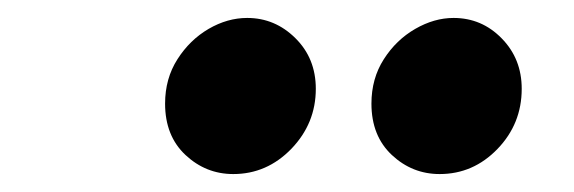

<svg xmlns="http://www.w3.org/2000/svg" viewBox="-20 -826 640 214"><path d="M240 -632Q209.5 -632 186.8 -653.2Q164 -674.5 164 -710.5Q164 -738.5 177.8 -760Q191.5 -781.5 212.5 -793.8Q233.5 -806 255.5 -806Q286.5 -806 309.2 -783.5Q332 -761 332 -727Q332 -688.5 304.8 -660.2Q277.5 -632 240 -632ZM470 -632Q439.5 -632 416.8 -653.2Q394 -674.5 394 -710.5Q394 -738.5 407.8 -760Q421.5 -781.5 442.8 -793.8Q464 -806 485.5 -806Q517 -806 539.2 -783.2Q561.5 -760.5 561.5 -727Q561.5 -688 534.5 -660Q507.5 -632 470 -632Z"/></svg>

Font: Spline Sans Mono
Style: Bold Italic
Weight: 700
Italic angle: -4°
Monospace: yes
Version: Version 1.004